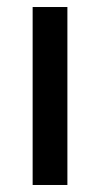

<svg xmlns="http://www.w3.org/2000/svg" viewBox="-20 -527 285 547"><path d="M172 0H73V-507H172Z"/></svg>

Font: Hind Vadodara Medium
Style: Regular
Weight: 500
Designer: Hitesh Malaviya
Foundry: Indian Type Foundry
Version: Version 1.001;PS 1.0;hotconv 1.0.86;makeotf.lib2.5.63406; tt